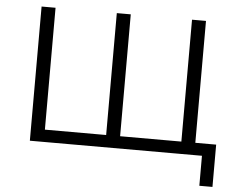

<svg xmlns="http://www.w3.org/2000/svg" viewBox="-54 -709 1135 918"><g transform="rotate(5 513.5 -250.0)"><path d="M898 -644V0H109V-644H176V-59H470V-644H537V-59H831V-644ZM998 -59V144H935V0H830V-59Z"/></g></svg>

Font: Montserrat Ace
Style: Regular
Weight: 400
Designer: Julieta Ulanovsky
Foundry: Julieta Ulanovsky
Version: Version 1